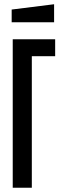

<svg xmlns="http://www.w3.org/2000/svg" viewBox="-20 -885 290 905"><path d="M40 0V-700H240V-620H130V0ZM35 -780V-840L235 -865V-780Z"/></svg>

Font: Tektur Condensed
Style: Regular
Weight: 400
Width: 3
Designer: Adam Jagosz
Foundry: Adam Jagosz
Version: Version 1.005;gftools[0.9.30]